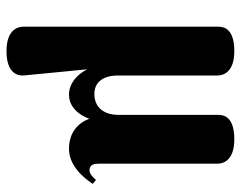

<svg xmlns="http://www.w3.org/2000/svg" viewBox="-95 -445 740 590"><g transform="rotate(90 275.0 -150.0)"><path d="M333 -144C333 -96 307 -70 269 -70C238 -70 212 -90 212 -143V-448C212 -462 206 -500 137 -500C68 -500 62 -468 62 -451V148C62 162 68 200 137 200C206 200 213 165 212 148L193 -48C209 -16 237 8 271 8C326 8 345 -55 345 -55C356 -22 386 8 437 8C489 8 526 -36 545 -65L533 -75C525 -66 515 -55 503 -55C484 -55 483 -73 483 -85V-448C483 -462 477 -500 408 -500C339 -500 333 -468 333 -451Z"/></g></svg>

Font: Berkshire Swash
Style: Regular
Weight: 700
Designer: Astigmatic (AOETI)
Foundry: Astigmatic (AOETI)
Version: Version 1.000